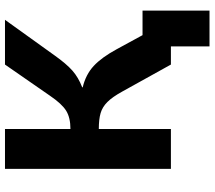

<svg xmlns="http://www.w3.org/2000/svg" viewBox="-64 -624 840 751"><g transform="rotate(-90 355.5 -249.0)"><path d="M549 0H478L372 -191Q351 -229 331.5 -248.5Q312 -268 288 -275Q264 -282 226 -282V0H70V-649H226V-393Q270 -393 297 -409.5Q324 -426 356 -473L478 -649H653L513 -454Q481 -409 454.5 -385.5Q428 -362 389 -347V-345Q439 -333 472.5 -302Q506 -271 538 -212L593 -111H689V151H549Z"/></g></svg>

Font: Play
Style: Bold
Weight: 700
Designer: Jonas Hecksher (Cyrillic expansion: Cyreal)
Foundry: Jonas Hecksher, Playtype, e-types AS
Version: Version 2.101; ttfautohint (v1.5.65-e2d9)